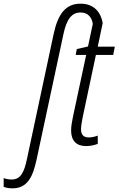

<svg xmlns="http://www.w3.org/2000/svg" viewBox="-156 -785 645 1045"><path d="M-88 240C-6 240 23 176 43 84L189 -598C207 -683 235 -717 283 -717C323 -717 344 -690 349 -655L323 -532L262 -518L256 -486H313L241 -149C235 -121 231 -94 231 -75C231 -19 260 10 312 10C335 10 359 5 376 -2V-47C361 -41 344 -37 326 -37C297 -37 285 -54 285 -82C285 -99 289 -121 294 -147L366 -486H460L469 -531H376L403 -660C393 -715 359 -765 282 -765C201 -765 159 -708 136 -600L-9 79C-24 151 -43 192 -92 192C-109 192 -124 189 -136 184V232C-124 237 -107 240 -88 240Z"/></svg>

Font: Noto Sans Condensed Light
Style: Italic
Weight: 300
Width: 3
Italic angle: -12°
Designer: Monotype Design Team
Foundry: Monotype Imaging Inc.
Version: Version 2.013